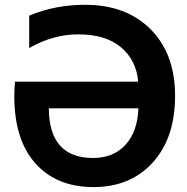

<svg xmlns="http://www.w3.org/2000/svg" viewBox="-20 -761 772 793"><path d="M551.8 -313.5H181.6Q182.6 -109.4 363.3 -108.4Q448.2 -108.4 498 -162.6Q547.9 -216.8 551.8 -313.5ZM100.6 -562.5V-696.3Q207 -741.2 331.1 -741.2Q502 -741.2 602.5 -639.6Q703.1 -538.1 703.1 -365.2Q703.1 -191.4 610.8 -89.8Q518.6 11.7 366.2 11.7Q213.9 11.7 126.5 -85.9Q39.1 -183.6 39.1 -363.3Q39.1 -394.5 42 -423.8H550.8Q543 -512.7 479.5 -565.9Q416 -619.1 303.7 -619.1Q199.2 -619.1 100.6 -562.5Z"/></svg>

Font: Nasu
Style: Bold
Weight: 700
Designer: Ryoko NISHIZUKA (kana &amp; ideographs); Paul D. Hunt (Latin, Greek &amp; Cyrillic); Wenlong ZHANG (bopomofo); Sandoll C
Version: Version 2014.1215